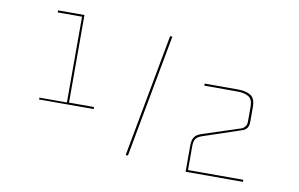

<svg xmlns="http://www.w3.org/2000/svg" viewBox="-66 -775 1292 831"><g transform="rotate(10 580.0 -360.0)"><path d="M353 -262H113V-270H234V-647H127V-656H243V-271H353ZM833 -237 1001 -292Q1009 -296 1014.5 -304Q1020 -312 1020 -325V-391Q1020 -423 1001.5 -434Q983 -445 952 -445H807V-454H952Q989 -454 1009.5 -441Q1030 -428 1030 -391V-325Q1030 -308 1023 -298Q1016 -288 1003 -284L836 -228Q816 -221 808.5 -210.5Q801 -200 801 -177V-73H1044V-64H792V-177Q792 -204 801 -217Q810 -230 833 -237ZM534 -90H524L624 -630H634Z"/></g></svg>

Font: Bungee Hairline
Style: Regular
Weight: 400
Designer: David Jonathan Ross
Foundry: David Jonathan Ross
Version: Version 1.000;PS 1.0;hotconv 1.0.72;makeotf.lib2.5.5900